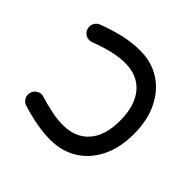

<svg xmlns="http://www.w3.org/2000/svg" viewBox="-107 -462 917 917"><g transform="rotate(-45 351.5 -3.0)"><path d="M351.1 253.4Q259.3 253.4 191.4 220.2Q123.5 187 86.4 127.7Q49.3 68.4 49.3 -9.8Q49.3 -57.6 58.8 -108.2Q68.4 -158.7 84.5 -208.5Q91.3 -226.6 108.6 -234.4Q126 -242.2 143.6 -235.4Q161.1 -229 169.4 -211.7Q177.7 -194.3 170.9 -176.3Q158.2 -135.7 149.9 -94.7Q141.6 -53.7 141.6 -17.1Q141.6 66.9 195.1 114.3Q248.5 161.6 349.6 161.6Q451.2 161.6 506.6 114.7Q562 67.9 562 -15.1Q562 -57.6 551 -102.5Q540 -147.5 521.5 -196.8Q513.7 -214.8 521.2 -232.4Q528.8 -250 545.9 -256.8Q563.5 -264.2 581.3 -256.8Q599.1 -249.5 606.4 -231.9Q627.9 -176.8 641.4 -119.9Q654.8 -63 654.8 -6.8Q654.8 70.3 616.9 128.9Q579.1 187.5 511 220.5Q442.9 253.4 351.1 253.4Z"/></g></svg>

Font: Mikhak Medium
Style: Regular
Weight: 500
Designer: Amin Abedi
Version: Version 3.3